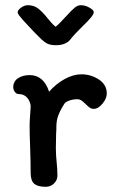

<svg xmlns="http://www.w3.org/2000/svg" viewBox="-20 -716 437 739"><path d="M134 -570Q117 -586 70 -637Q60 -648 54 -656Q48 -664 48 -669Q48 -677 61 -686.5Q74 -696 87 -696Q110 -696 126.5 -683.5Q143 -671 163 -646Q167 -641 176 -630.5Q185 -620 194 -613Q208 -624 237 -656Q256 -677 267.5 -686.5Q279 -696 291 -696Q308 -696 324.5 -686.5Q341 -677 341 -669Q341 -656 301 -618Q267 -585 249 -562Q243 -554 229 -548Q215 -542 196 -542Q174 -542 161.5 -548.5Q149 -555 134 -570ZM156 3Q126 3 112 -8.5Q98 -20 98 -51Q98 -88 96 -148Q94 -198 94 -232Q94 -248 96 -274Q98 -298 98 -310Q95 -329 83 -341.5Q71 -354 52 -354Q43 -354 37 -362.5Q31 -371 31 -380Q31 -403 49.5 -415Q68 -427 94 -427Q148 -427 169 -363Q195 -393 228.5 -411.5Q262 -430 293 -430Q330 -430 360.5 -410Q391 -390 391 -356Q391 -337 374.5 -317Q358 -297 341 -297Q332 -297 325.5 -301.5Q319 -306 310 -315Q300 -325 293 -329.5Q286 -334 277 -334Q261 -334 247 -329Q233 -324 228 -317Q212 -292 204.5 -272Q197 -252 197 -229Q197 -212 196 -202L195 -145Q195 -132 196 -116Q197 -100 198 -92Q201 -65 201 -40Q201 -23 188 -10Q175 3 156 3Z"/></svg>

Font: Itim
Style: Regular
Weight: 400
Designer: Suppakit Chalermlarp
Version: Version 1.002g